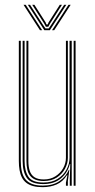

<svg xmlns="http://www.w3.org/2000/svg" viewBox="-20 -769 395 795"><path d="M156.8 6Q133.8 6 117 1.4Q100.2 -3.2 88.9 -12.1Q77.5 -21 70.8 -34.1Q64 -47.2 61 -64.4Q58 -81.5 58 -102.5V-600H66V-102.5Q66 -78 70.4 -59Q74.8 -40 85.1 -27Q95.5 -14 113.2 -7.2Q131 -0.5 157.8 -0.5Q199 -0.5 225.9 -18.9Q252.8 -37.2 265.2 -66.2H267.2L261 -19.5V0H253V-12.8L259 -43.5H257Q240.8 -17 214.8 -5.5Q188.8 6 156.8 6ZM285 0V-600H293V0ZM161.2 -19.5Q140.5 -19.5 126.6 -25.1Q112.8 -30.8 104.6 -41.4Q96.5 -52 93 -67.5Q89.5 -83 89.5 -102.5V-600H97.5V-102.5Q97.5 -78.5 103.2 -61.4Q109 -44.2 122.9 -35.1Q136.8 -26 161.5 -26Q188.8 -26 209.2 -38.9Q229.8 -51.8 241.4 -72.2Q253 -92.8 253 -115.5V-600H261V-115.5Q261 -93 249.4 -70.9Q237.8 -48.8 215.5 -34.1Q193.2 -19.5 161.2 -19.5ZM159.2 -6.8Q109.5 -6.8 91.6 -31.8Q73.8 -56.8 73.8 -102.5V-600H81.8V-102.5Q81.8 -61.8 97.5 -37.5Q113.2 -13.2 160 -13.2Q194.8 -13.2 218.8 -28.4Q242.8 -43.5 255.4 -67Q268 -90.5 268 -115.5V-600H277V0H269V-28.5L271 -89.8H269Q260.2 -53.5 232 -30.1Q203.8 -6.8 159.2 -6.8ZM77.5 -749H86.5L154.5 -644H145.5ZM95.5 -749H104.5L157.8 -666.5L168 -651.5H182L192 -666.5L245.5 -749H254.5L186.5 -644H163.5ZM113.5 -749H122.5L169.2 -675.8L172 -668H178L180.8 -675.8L227.5 -749H236.5L187 -671.2L180 -658.2H170L163.2 -671.2ZM263.5 -749H272.5L204.5 -644H195.5Z"/></svg>

Font: Big Shoulders Inline Text SC Thin
Style: Regular
Weight: 100
Designer: Patric King
Foundry: XO Type Co
Version: Version 2.002